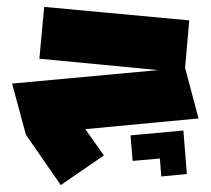

<svg xmlns="http://www.w3.org/2000/svg" viewBox="-20 -395 610 556"><path d="M55 -5 15 -153 438 -192 94 -225 108 -375 528 -336 516 -198 555 -52 227 -21 281 55 156 141 55 -5ZM447 116 443 64 364 71 358 -3 511 -17 517 57 521 109Z"/></svg>

Font: Blaka
Style: Regular
Weight: 400
Designer: Mohamed Gaber
Foundry: Kief Type Foundry
Version: Version 1.003; ttfautohint (v1.8.4.7-5d5b)